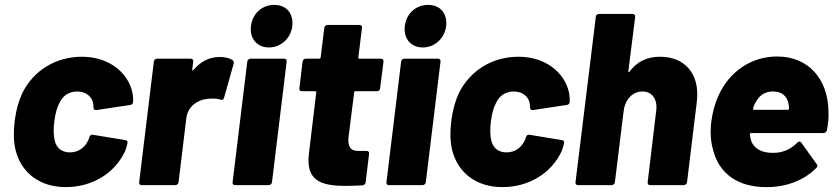

<svg xmlns="http://www.w3.org/2000/svg" viewBox="-20 -757 3415 785"><path d="M249 8C353 8 448 -45 492 -140C496 -151 499 -162 501 -171C503 -178 500 -183 493 -184L360 -206C353 -207 348 -204 345 -196C345 -194 345 -193 344 -192C343 -190 343 -188 342 -186C327 -152 299 -134 266 -134C231 -134 210 -153 203 -185C199 -204 198 -229 202 -260C206 -292 213 -318 223 -336C237 -366 262 -383 296 -383C332 -383 357 -361 361 -333C362 -329 362 -323 362 -317C363 -309 367 -306 374 -307L513 -328C520 -329 524 -334 524 -341C525 -350 524 -364 521 -380C503 -461 425 -525 315 -525C208 -525 117 -469 71 -376C58 -348 46 -310 40 -261C35 -221 35 -181 43 -146C66 -50 143 8 249 8Z M878 -524C833 -524 798 -503 771 -471C768 -467 766 -469 766 -473L770 -505C771 -512 767 -517 760 -517H622C615 -517 610 -512 609 -505L549 -12C548 -5 552 0 559 0H697C703 0 709 -5 710 -12L742 -275C748 -322 787 -347 822 -352C846 -356 868 -354 881 -350C888 -347 893 -348 896 -357L935 -495C937 -501 936 -507 931 -511C921 -518 904 -524 878 -524Z M1080 -563C1128 -563 1169 -600 1175 -650C1181 -702 1151 -737 1101 -737C1052 -737 1012 -702 1006 -650C1000 -600 1030 -563 1080 -563ZM941 0H1078C1085 0 1091 -5 1092 -12L1152 -505C1153 -512 1149 -517 1142 -517H1004C997 -517 992 -512 991 -505L931 -12C930 -5 934 0 941 0Z M1534 -396 1548 -505C1549 -512 1544 -517 1538 -517H1449C1446 -517 1445 -519 1445 -522L1460 -643C1461 -650 1457 -655 1450 -655H1319C1312 -655 1307 -650 1306 -643L1291 -522C1291 -519 1288 -517 1285 -517H1230C1223 -517 1218 -512 1217 -505L1204 -396C1203 -389 1207 -384 1214 -384H1269C1272 -384 1274 -382 1273 -379L1243 -129C1230 -20 1289 3 1393 3C1415 3 1438 2 1462 1C1469 0 1474 -5 1475 -12L1489 -128C1490 -135 1486 -140 1479 -140H1443C1411 -140 1401 -161 1405 -197L1428 -379C1428 -382 1430 -384 1433 -384H1521C1528 -384 1534 -389 1534 -396Z M1709 -563C1757 -563 1798 -600 1804 -650C1810 -702 1780 -737 1730 -737C1681 -737 1641 -702 1635 -650C1629 -600 1659 -563 1709 -563ZM1570 0H1707C1714 0 1720 -5 1721 -12L1781 -505C1782 -512 1778 -517 1771 -517H1633C1626 -517 1621 -512 1620 -505L1560 -12C1559 -5 1563 0 1570 0Z M2034 8C2138 8 2233 -45 2277 -140C2281 -151 2284 -162 2286 -171C2288 -178 2285 -183 2278 -184L2145 -206C2138 -207 2133 -204 2130 -196C2130 -194 2130 -193 2129 -192C2128 -190 2128 -188 2127 -186C2112 -152 2084 -134 2051 -134C2016 -134 1995 -153 1988 -185C1984 -204 1983 -229 1987 -260C1991 -292 1998 -318 2008 -336C2022 -366 2047 -383 2081 -383C2117 -383 2142 -361 2146 -333C2147 -329 2147 -323 2147 -317C2148 -309 2152 -306 2159 -307L2298 -328C2305 -329 2309 -334 2309 -341C2310 -350 2309 -364 2306 -380C2288 -461 2210 -525 2100 -525C1993 -525 1902 -469 1856 -376C1843 -348 1831 -310 1825 -261C1820 -221 1820 -181 1828 -146C1851 -50 1928 8 2034 8Z M2679 -525C2625 -525 2584 -505 2554 -464C2552 -460 2549 -461 2549 -466L2577 -688C2578 -695 2573 -700 2566 -700H2429C2422 -700 2416 -695 2416 -688L2333 -12C2332 -5 2336 0 2343 0H2481C2487 0 2493 -5 2494 -12L2530 -305H2531V-312C2540 -355 2569 -383 2607 -383C2646 -383 2669 -351 2663 -305L2628 -12C2627 -5 2631 0 2638 0H2775C2782 0 2788 -5 2789 -12L2829 -341C2843 -457 2778 -525 2679 -525Z M3367 -304C3365 -432 3287 -526 3157 -526C3051 -526 2962 -464 2918 -367C2903 -335 2893 -298 2888 -258C2883 -214 2886 -176 2896 -142C2920 -49 2995 8 3112 8C3189 9 3265 -17 3317 -70C3323 -75 3324 -81 3319 -86L3256 -174C3252 -180 3246 -180 3240 -174C3216 -149 3183 -132 3142 -132C3093 -131 3063 -151 3052 -179C3049 -188 3047 -197 3046 -207C3045 -211 3048 -213 3051 -213H3347C3353 -213 3359 -217 3361 -225C3366 -252 3369 -279 3367 -304ZM3140 -383C3176 -383 3198 -365 3204 -332C3205 -326 3206 -320 3206 -313C3206 -310 3204 -308 3201 -308H3062C3060 -308 3058 -310 3059 -313C3061 -321 3063 -328 3067 -334C3082 -365 3106 -383 3140 -383Z"/></svg>

Font: Barlow ExtraBold
Style: Italic
Weight: 800
Italic angle: -7°
Designer: Jeremy Tribby
Foundry: Tribby Type
Version: Version 1.422;hotconv 1.0.109;makeotfexe 2.5.65596